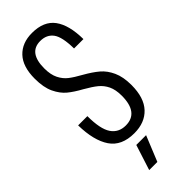

<svg xmlns="http://www.w3.org/2000/svg" viewBox="-301 -769 999 999"><g transform="rotate(-45 198.5 -269.0)"><path d="M25 -227H93Q93 -132 120.5 -91.5Q148 -51 200 -51Q295 -51 295 -176Q295 -220 281 -249Q267 -278 243 -297.5Q219 -317 177 -341Q133 -365 104.5 -388.5Q76 -412 56.5 -453Q37 -494 37 -558Q37 -647 79.5 -692Q122 -737 195 -737Q282 -737 321.5 -683Q361 -629 362 -525H293Q292 -611 267.5 -644Q243 -677 196 -677Q110 -677 110 -561Q110 -515 125 -485Q140 -455 164 -436.5Q188 -418 228 -396Q274 -370 303.5 -345Q333 -320 351.5 -279.5Q370 -239 370 -179Q370 -86 325.5 -38.5Q281 9 203 9Q110 9 68.5 -52.5Q27 -114 25 -227ZM167 59H239L182 199H122Z"/></g></svg>

Font: Mona Sans Condensed
Style: Regular
Weight: 400
Width: 3
Designer: Deni Anggara
Foundry: GitHub
Version: Version 2.000